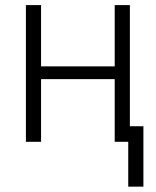

<svg xmlns="http://www.w3.org/2000/svg" viewBox="-20 -548 602 742"><path d="M481.9 0H423.3V-242.2H138.7V0H80.1V-528.3H138.7V-291.5H423.3V-528.3H481.9ZM534.2 173.3H475.6V-60.1H534.2Z"/></svg>

Font: Melbourne
Style: Light
Weight: 300
Designer: Google
Version: Version 2.000980; 2014